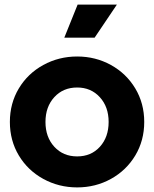

<svg xmlns="http://www.w3.org/2000/svg" viewBox="-20 -804 671 836"><path d="M23 -273Q23 -354 62 -419Q101 -484 168.5 -521Q236 -558 316 -558Q396 -558 463 -521Q530 -484 569 -419Q608 -354 608 -273Q608 -192 569 -127Q530 -62 463 -25Q396 12 316 12Q236 12 168.5 -25Q101 -62 62 -127Q23 -192 23 -273ZM316 -123Q377 -123 415 -165Q453 -207 453 -273Q453 -339 414.5 -381Q376 -423 316 -423Q255 -423 216.5 -381Q178 -339 178 -273Q178 -207 216.5 -165Q255 -123 316 -123ZM318 -784H489L392 -640H260Z"/></svg>

Font: BLUETTI 2.0
Style: Bold
Weight: 700
Designer: Stijn de Vries
Foundry: tokotype
Version: Version 2.005;October 31, 2023;FontCreator 14.0.0.2814 64-bi